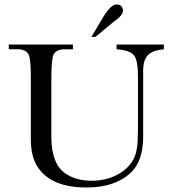

<svg xmlns="http://www.w3.org/2000/svg" viewBox="-20 -823 767 853"><path d="M404 -659H386L439 -748Q473 -803 497 -803Q526 -803 526 -775Q526 -757 496 -734L487 -728ZM708 -625V-604Q659 -600 637.5 -578.5Q616 -557 616 -508V-216Q616 -109 563 -58Q493 10 365 10Q208 10 148 -80Q117 -126 117 -204Q117 -208 117 -213V-469Q117 -476 117 -483Q117 -565 106 -583Q98 -598 74 -603Q70 -604 60 -604H19V-625H304V-604H292Q257 -604 252 -603Q229 -599 219 -583Q208 -563 208 -469V-217Q208 -94 271 -52Q318 -20 387 -20Q458 -20 514 -54Q570 -90 584 -144Q592 -175 592 -213Q592 -214 592.5 -232.5Q593 -251 593 -268V-480Q593 -555 576 -576Q559 -600 498 -604V-625Z"/></svg>

Font: New Athena Unicode
Style: Regular
Weight: 400
Designer: J. Rusten 1997; rev. by R. Hancock 2001, 2002, rev. by D. Mastronarde 2002-2021
Foundry: GreekKeys New Athena Unicode
Version: Version 5.008